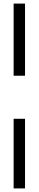

<svg xmlns="http://www.w3.org/2000/svg" viewBox="-20 -930 216 1070"><path d="M56 -910H119.5V-508H56ZM56 -268H119.5V120H56Z"/></svg>

Font: Big Shoulders Stencil Text Light
Style: Regular
Weight: 300
Designer: Patric King
Foundry: XO Type Co
Version: Version 1.000